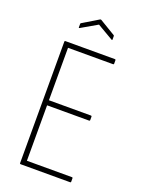

<svg xmlns="http://www.w3.org/2000/svg" viewBox="-153 -888 718 960"><g transform="rotate(20 206.0 -408.5)"><path d="M82 0Q78 0 78 -4V-651Q78 -655 82 -655H346Q350 -655 350 -651V-632Q350 -628 346 -628H106V-349H329Q334 -349 334 -344V-327Q334 -322 329 -322H106V-27H346Q350 -27 350 -23V-4Q350 0 346 0ZM127 -741Q122 -738 122 -743V-761Q122 -765 125 -766L208 -816Q212 -818 215 -816L298 -766Q301 -765 301 -761V-743Q301 -738 296 -741L212 -790Z"/></g></svg>

Font: Sofia Sans Cond ExtraLight
Style: Regular
Weight: 200
Width: 3
Designer: Botio Nikoltchev, Ani Petrova
Foundry: lettersoup
Version: Version 4.100; ttfautohint (v1.8.3)